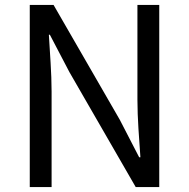

<svg xmlns="http://www.w3.org/2000/svg" viewBox="-20 -754 762 774"><path d="M100 0H188V-385C188 -462 181 -540 177 -614H181L260 -463L527 0H622V-734H534V-352C534 -276 541 -194 546 -120H541L463 -271L196 -734H100Z"/></svg>

Font: DAIFUKU Sans JP
Style: Regular
Weight: 400
Designer: Original font ‘Source Han Sans JP’ : Ryoko NISHIZUKA  (kana, bopomofo & ideographs); Paul D. Hunt (Latin, Greek & Cyrill
Foundry: Daifuku
Version: Version 1.001